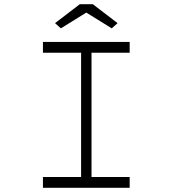

<svg xmlns="http://www.w3.org/2000/svg" viewBox="-20 -901 828 921"><path d="M186 0V-52H369V-648H186V-700H602V-648H419V-52H602V0ZM272 -765 244 -790 363 -881H425L544 -790L516 -765L379 -850H409Z"/></svg>

Font: Lexend Zetta ExtraLight
Style: Regular
Weight: 250
Version: Version 1.007